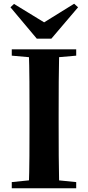

<svg xmlns="http://www.w3.org/2000/svg" viewBox="-20 -1008 471 1028"><path d="M55 -987 256 -864H177L377 -988L398 -969L255 -801H177L36 -969ZM43 0V-33L200 -49H229L388 -33V0ZM134 0Q137 -86 137.5 -173Q138 -260 138 -349V-394Q138 -483 137.5 -570Q137 -657 134 -744H297Q295 -658 294.5 -570.5Q294 -483 294 -394V-349Q294 -262 294.5 -174.5Q295 -87 297 0ZM43 -710V-744H388V-710L229 -696H200Z"/></svg>

Font: Noto Serif TC ExtraBold
Style: Regular
Weight: 800
Designer: Ryoko NISHIZUKA 西塚涼子 (kana & ideographs); Frank Grießhammer (Latin, Greek & Cyrillic); Wenlong ZHANG 张文龙 (bopomofo); San
Foundry: Adobe
Version: Version 2.002-H1;hotconv 1.1.0;makeotfexe 2.6.0